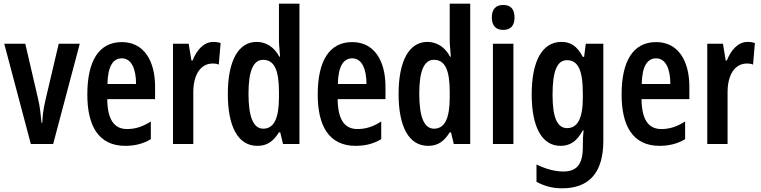

<svg xmlns="http://www.w3.org/2000/svg" viewBox="-20 -780 4123 1040"><path d="M147 0H268L412 -543H298L226 -237C214 -186 210 -147 209 -115H205C200 -162 197 -201 185 -250L117 -543H3Z M640 -552C517 -552 453 -452 453 -268C453 -102 511 10 659 10C709 10 755 -1 797 -26V-122C752 -93 712 -81 668 -81C598 -81 562 -133 561 -243H820V-310C820 -453 758 -552 640 -552ZM640 -464C692 -464 717 -407 717 -325H562C564 -424 594 -464 640 -464Z M1136 -553C1083 -553 1045 -508 1023 -452H1017L1002 -543H917V0H1027V-280C1027 -372 1064 -436 1133 -436C1141 -436 1156 -435 1165 -430L1175 -547C1159 -552 1147 -553 1136 -553Z M1374 10C1427 10 1460 -14 1491 -63H1498L1513 0H1602V-760H1491V-559C1491 -534 1495 -509 1497 -473H1493C1465 -526 1420 -553 1370 -553C1271 -553 1214 -450 1214 -271C1214 -93 1270 10 1374 10ZM1406 -83C1352 -83 1326 -147 1326 -273C1326 -393 1351 -456 1405 -456C1465 -456 1491 -402 1491 -283V-252C1491 -137 1463 -83 1406 -83Z M1888 -552C1765 -552 1701 -452 1701 -268C1701 -102 1759 10 1907 10C1957 10 2003 -1 2045 -26V-122C2000 -93 1960 -81 1916 -81C1846 -81 1810 -133 1809 -243H2068V-310C2068 -453 2006 -552 1888 -552ZM1888 -464C1940 -464 1965 -407 1965 -325H1810C1812 -424 1842 -464 1888 -464Z M2299 10C2352 10 2385 -14 2416 -63H2423L2438 0H2527V-760H2416V-559C2416 -534 2420 -509 2422 -473H2418C2390 -526 2345 -553 2295 -553C2196 -553 2139 -450 2139 -271C2139 -93 2195 10 2299 10ZM2331 -83C2277 -83 2251 -147 2251 -273C2251 -393 2276 -456 2330 -456C2390 -456 2416 -402 2416 -283V-252C2416 -137 2388 -83 2331 -83Z M2706 -753C2665 -753 2644 -730 2644 -685C2644 -641 2666 -618 2706 -618C2746 -618 2767 -641 2767 -685C2767 -729 2748 -753 2706 -753ZM2761 -543H2650V0H2761Z M3021 -553C2918 -553 2860 -451 2860 -268C2860 -93 2915 10 3016 10C3065 10 3103 -11 3137 -74H3141C3138 -48 3137 -19 3137 7V17C3137 115 3100 149 3031 149C2992 149 2941 138 2886 111V205C2931 229 2975 240 3025 240C3178 240 3248 147 3248 -17V-543H3153L3144 -472H3137C3105 -533 3068 -553 3021 -553ZM3051 -454C3109 -454 3137 -404 3137 -274V-250C3137 -135 3106 -86 3052 -86C2998 -86 2973 -144 2973 -267C2973 -393 2997 -454 3051 -454Z M3534 -552C3411 -552 3347 -452 3347 -268C3347 -102 3405 10 3553 10C3603 10 3649 -1 3691 -26V-122C3646 -93 3606 -81 3562 -81C3492 -81 3456 -133 3455 -243H3714V-310C3714 -453 3652 -552 3534 -552ZM3534 -464C3586 -464 3611 -407 3611 -325H3456C3458 -424 3488 -464 3534 -464Z M4030 -553C3977 -553 3939 -508 3917 -452H3911L3896 -543H3811V0H3921V-280C3921 -372 3958 -436 4027 -436C4035 -436 4050 -435 4059 -430L4069 -547C4053 -552 4041 -553 4030 -553Z"/></svg>

Font: Noto Sans Gujarati ExtraCondensed SemiBold
Style: Regular
Weight: 600
Width: 2
Designer: Jelle Bosma - Monotype Design Team, Universal Thirst
Foundry: Monotype Imaging Inc.
Version: Version 2.106